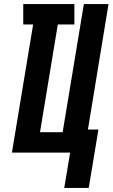

<svg xmlns="http://www.w3.org/2000/svg" viewBox="-20 -755 557 950"><path d="M298 175 327 0H39L144 -634H95V-735H348V-634H266L178 -101H290L395 -735H517L415 -114H467L419 175Z"/></svg>

Font: Iosevka SS04 Heavy
Style: Italic
Weight: 900
Italic angle: -9°
Monospace: yes
Designer: Belleve Invis
Foundry: Belleve Invis
Version: Version 19.0.0; ttfautohint (v1.8.4)